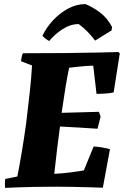

<svg xmlns="http://www.w3.org/2000/svg" viewBox="-20 -915 607 941"><path d="M5 6Q4 -5 4 -16Q4 -27 6 -38L65 -50Q76 -105 87.5 -174.5Q99 -244 108 -309Q118 -390 126 -464.5Q134 -539 137 -594L83 -615Q85 -637 92 -654Q205 -654 299.5 -655Q394 -656 461.5 -657.5Q529 -659 561 -660L567 -653L537 -462Q518 -458 496 -456.5Q474 -455 453 -455L437 -593Q419 -593 394.5 -591Q370 -589 349 -586.5Q328 -584 319 -583Q310 -542 301 -487Q292 -432 282 -362L465 -367L473 -343L458 -284Q414 -287 365 -290Q316 -293 274 -295Q267 -244 260 -186Q253 -128 246 -63Q288 -65 329 -70.5Q370 -76 391 -80L439 -197Q459 -196 479.5 -192.5Q500 -189 519 -184L484 5Q461 4 424 3Q387 2 343.5 1Q300 0 257 0Q199 0 147.5 1Q96 2 58.5 3.5Q21 5 5 6ZM221 -714Q213 -718 202.5 -726Q192 -734 188 -740Q207 -780 240 -815.5Q273 -851 314 -873Q355 -895 399 -895Q435 -880 470 -854Q505 -828 529 -783L527 -766L446 -716Q430 -738 410 -758.5Q390 -779 366 -797Q325 -797 286.5 -772Q248 -747 221 -714Z"/></svg>

Font: Labrada ExtraBold
Style: Italic
Weight: 800
Italic angle: -7°
Designer: Mercedes Jáuregui
Foundry: Omnibus-Type Team
Version: Version 1.000; ttfautohint (v1.8.4.7-5d5b)